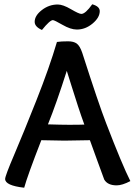

<svg xmlns="http://www.w3.org/2000/svg" viewBox="-20 -856 629 897"><path d="M374 -274Q359 -315 344.5 -359.5Q330 -404 314 -455Q298 -506 292 -525Q244 -374 204 -275Q268 -273 302 -273Q354 -273 374 -274ZM281 -199Q255 -199 173 -201Q108 -34 93 21Q4 11 4 -20Q4 -34 46.5 -133.5Q89 -233 150 -387Q211 -541 246 -660Q266 -663 298 -663Q324 -663 338.5 -652.5Q353 -642 364 -610Q441 -370 476 -280Q551 -85 589 -10Q551 10 525 10Q483 10 467 -17Q455 -48 433.5 -108.5Q412 -169 400 -201Q302 -199 281 -199ZM446 -804Q446 -774 412.5 -746Q379 -718 339 -718Q310 -718 272 -740Q234 -762 227 -762Q213 -762 176 -716Q142 -731 142 -754Q142 -783 175.5 -809Q209 -835 250 -835Q274 -835 311.5 -813Q349 -791 360 -791Q379 -791 411 -836Q446 -826 446 -804Z"/></svg>

Font: Overlock
Style: Bold
Weight: 700
Designer: Dario Muhafara
Foundry: Dario Manuel Muhafara
Version: Version 1.002